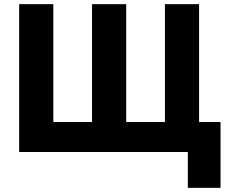

<svg xmlns="http://www.w3.org/2000/svg" viewBox="-20 -730 1098 922"><path d="M1039 172V-144H936V-710H772V-144H586V-710H422V-144H236V-710H72V0H882V172Z"/></svg>

Font: RT Raleway ExtraBold
Style: Regular
Weight: 400
Designer: Matt McInerney, Pablo Impallari, Rodrigo Fuenzalida — Edited by Milan Moffatt in April 2016
Foundry: Matt McInerney, Pablo Impallari, Rodrigo Fuenzalida — Edited by Milan Moffatt in April 2016
Version: Version 3.001